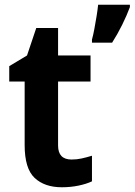

<svg xmlns="http://www.w3.org/2000/svg" viewBox="-20 -873 568 810"><path d="M282 -200Q304 -200 324.5 -204.5Q345 -209 368 -216V-108Q345 -97 311.5 -90Q278 -83 241 -83Q168 -83 126 -122.5Q84 -162 84 -261V-529H19V-594L94 -639L133 -755H225V-639H362V-529H225V-259Q225 -200 282 -200ZM528 -843Q515 -808 495.5 -768.5Q476 -729 453 -693H368V-706Q373 -724 378 -750.5Q383 -777 387.5 -805Q392 -833 394 -853H528Z"/></svg>

Font: Noto Sans Telugu UI SemiCondensed
Style: Bold
Weight: 700
Width: 4
Designer: Jelle Bosma - Monotype Design Team
Foundry: Monotype Imaging Inc.
Version: Version 2.005; ttfautohint (v1.8.4.7-5d5b)